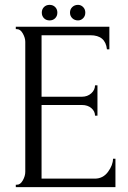

<svg xmlns="http://www.w3.org/2000/svg" viewBox="-20 -770 525 790"><path d="M45 0V-10H50Q64 -10 74 -28Q84 -46 84 -63V-598Q84 -614 74 -632Q64 -650 50 -650H45V-660H430V-567H420Q414 -625 352 -625H151V-372H317Q340 -372 355.5 -386Q371 -400 371 -419H381V-294H371Q371 -312 356 -325Q341 -338 317 -338H151V-35H370Q404 -35 424.5 -63Q445 -91 445 -117H455V0ZM301 -686Q287 -686 277.5 -695Q268 -704 268 -718Q268 -732 277.5 -741Q287 -750 301 -750Q313 -750 322 -741Q331 -732 331 -718Q331 -704 322 -695Q313 -686 301 -686ZM207 -741Q216 -732 216 -718Q216 -704 207 -695Q198 -686 184 -686Q170 -686 161 -695Q152 -704 152 -718Q152 -732 161 -741Q170 -750 184 -750Q198 -750 207 -741Z"/></svg>

Font: Forum
Style: Regular
Weight: 400
Designer: Denis Masharov
Foundry: Denis Masharov
Version: Version 1.000